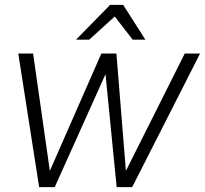

<svg xmlns="http://www.w3.org/2000/svg" viewBox="-20 -770 843 790"><path d="M452.1 -702.1 347.2 -606.9H293L433.1 -750H486.8L578.1 -606.9H525.9ZM740.2 -549.8H803.2L523.9 0H460L414.1 -464.8L205.1 0H141.1L55.2 -549.8H116.2L185.1 -66.9L397 -549.8H459L498 -66.9Z"/></svg>

Font: Stilu Light
Style: Italic
Weight: 300
Italic angle: -10°
Designer: Genilson Lima Santos
Foundry: Genilson Lima Santos
Version: Version 1.200;PS 001.200;hotconv 1.0.88;makeotf.lib2.5.64775